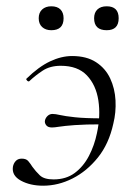

<svg xmlns="http://www.w3.org/2000/svg" viewBox="-20 -577 415 610"><path d="M117 13Q76 13 46.5 -3Q17 -19 21 -47Q23 -58 30 -65.5Q37 -73 49 -73Q63 -73 69.5 -65.5Q76 -58 83 -47Q93 -33 106.5 -20Q120 -7 150 -7Q190 -7 217.5 -27.5Q245 -48 262.5 -81.5Q280 -115 288 -154Q300 -209 292.5 -258Q285 -307 256 -337.5Q227 -368 173 -368Q139 -368 115.5 -352.5Q92 -337 73 -319Q70 -317 66 -321Q62 -325 64 -327Q103 -365 139 -382Q175 -399 209 -399Q255 -399 285 -379.5Q315 -360 330 -328Q345 -296 347 -258Q349 -220 340 -184Q326 -120 291 -76.5Q256 -33 210.5 -10Q165 13 117 13ZM145 -172Q132 -172 126.5 -179.5Q121 -187 123 -195Q125 -203 131.5 -209Q138 -215 147 -215Q156 -215 171 -211.5Q186 -208 218 -204.5Q250 -201 308 -201V-182Q250 -182 217 -179.5Q184 -177 168.5 -174.5Q153 -172 145 -172ZM143 -481Q125 -481 114 -491Q103 -501 103 -519Q103 -537 114 -547Q125 -557 143 -557Q162 -557 172 -547Q182 -537 182 -519Q182 -481 143 -481ZM319 -481Q279 -481 279 -519Q279 -537 289.5 -547Q300 -557 319 -557Q357 -557 357 -519Q357 -481 319 -481Z"/></svg>

Font: Cormorant Light
Style: Italic
Weight: 300
Italic angle: -10°
Designer: Christian Thalmann (Catharsis Fonts)
Foundry: Catharsis Fonts
Version: Version 4.000